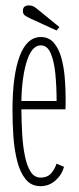

<svg xmlns="http://www.w3.org/2000/svg" viewBox="-20 -660 286 692"><path d="M126 11Q92.5 11 72.2 -14.2Q52 -39.5 41.8 -80.2Q31.5 -121 28.2 -169Q25 -217 25 -262.5Q25 -389 51 -457.8Q77 -526.5 127 -526.5Q156 -526.5 173.8 -506Q191.5 -485.5 200.8 -452.8Q210 -420 213.2 -381.8Q216.5 -343.5 216.5 -308Q216.5 -297 216.5 -286.5Q216.5 -276 216 -266H57Q57.5 -220.5 60 -176.8Q62.5 -133 69.8 -97.5Q77 -62 90.5 -41Q104 -20 126 -20Q152.5 -20 166 -37.2Q179.5 -54.5 183.5 -70L210.5 -59Q203.5 -30.5 180.2 -9.8Q157 11 126 11ZM127 -496.5Q95 -496.5 77 -440.5Q59 -384.5 57 -296H184Q184 -348 179.5 -393.8Q175 -439.5 162.8 -468Q150.5 -496.5 127 -496.5ZM184 -550 87 -594.5Q75.5 -600 69 -605Q62.5 -610 62.5 -621Q62.5 -640.5 84.5 -640.5Q93.5 -640.5 100 -637.2Q106.5 -634 113 -628.5L194 -562.5Z"/></svg>

Font: Imbue 10pt Thin
Style: Regular
Weight: 100
Designer: Tyler Finck
Foundry: Etcetera Type Company
Version: Version 1.102; ttfautohint (v1.8.3)